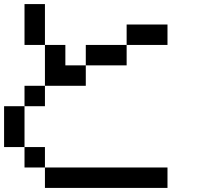

<svg xmlns="http://www.w3.org/2000/svg" viewBox="-20 -920 1040 940"><path d="M0 -200V-400H100V-200ZM200 -200V-100H100V-200ZM200 -100H800V0H200ZM200 -500V-400H100V-500ZM200 -700H100V-900H200ZM400 -500H200V-700H300V-600H400ZM400 -600V-700H600V-600ZM600 -700V-800H800V-700Z"/></svg>

Font: Galmuri9 Regular
Style: Regular
Weight: 400
Designer: Lee Minseo (quiple)
Version: Version 2.399;hotconv 1.1.1;makeotfexe 2.6.0 DEVELOPMENT